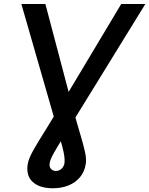

<svg xmlns="http://www.w3.org/2000/svg" viewBox="-20 -748 764 983"><path d="M89.4 -727.5H212.4L357.4 -178.7Q376.5 -108.4 392.1 -56.6Q407.7 -4.9 415.5 31.5Q423.3 67.9 418.9 92.3Q412.6 131.8 389.4 159.4Q366.2 187 330.6 201.4Q294.9 215.8 250.5 215.8Q183.1 215.8 147.7 183.8Q112.3 151.9 122.1 91.3Q124.5 77.1 131.1 61Q137.7 44.9 148.9 24.2Q160.2 3.4 177.5 -24.7Q194.8 -52.7 218.3 -90.6Q241.7 -128.4 272.5 -179.2L600.6 -727.5H724.1L313.5 -61Q289.6 -21.5 272.7 6.1Q255.9 33.7 246.1 53.2Q236.3 72.8 234.4 87.9Q231.4 105.5 240.5 116.2Q249.5 127 266.6 127.4Q284.2 127 295.9 115.2Q307.6 103.5 310.1 87.4Q312 71.8 309.3 52Q306.6 32.2 299.6 4.9Q292.5 -22.5 281.2 -61Z"/></svg>

Font: Inter 18pt Medium
Style: Italic
Weight: 500
Italic angle: -9.3988°
Designer: Rasmus Andersson
Foundry: rsms
Version: Version 4.001;git-66647c0bb